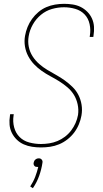

<svg xmlns="http://www.w3.org/2000/svg" viewBox="-20 -763 540 1004"><path d="M194 8Q171 8 148 4.5Q125 1 104.5 -8Q84 -17 68 -32.5Q52 -48 42 -68Q32 -88 30 -111Q28 -134 32 -158L33 -166H52L51 -159Q46 -127 54 -97Q62 -67 82.5 -46.5Q103 -26 133 -18Q163 -10 194 -10Q216 -10 238 -13.5Q260 -17 280.5 -25.5Q301 -34 319.5 -48Q338 -62 352 -80.5Q366 -99 375 -119.5Q384 -140 388 -162Q392 -190 386 -217.5Q380 -245 366.5 -267Q353 -289 332.5 -306.5Q312 -324 289.5 -338Q267 -352 243.5 -364.5Q220 -377 198 -392.5Q176 -408 158 -427Q140 -446 127.5 -469.5Q115 -493 110.5 -520.5Q106 -548 111 -576Q115 -599 124 -621.5Q133 -644 147.5 -664Q162 -684 181 -700Q200 -716 222 -725.5Q244 -735 268 -739Q292 -743 315 -743Q338 -743 360.5 -739.5Q383 -736 402 -726.5Q421 -717 436.5 -701.5Q452 -686 461 -666Q470 -646 471.5 -623.5Q473 -601 469 -577L468 -570H449L450 -577Q455 -607 448.5 -637Q442 -667 422.5 -687.5Q403 -708 374 -716.5Q345 -725 315 -725Q283 -725 251.5 -716Q220 -707 194 -685.5Q168 -664 151.5 -634.5Q135 -605 130 -574Q125 -545 130.5 -518Q136 -491 150.5 -468.5Q165 -446 185 -428.5Q205 -411 227.5 -397.5Q250 -384 273.5 -371Q297 -358 318.5 -342.5Q340 -327 359 -308.5Q378 -290 390 -266.5Q402 -243 406.5 -215.5Q411 -188 406 -159Q402 -136 392.5 -113Q383 -90 368 -70Q353 -50 332.5 -34Q312 -18 289 -8.5Q266 1 242 4.5Q218 8 194 8ZM152 221 138 212Q154 188 164 162Q174 136 180 110H176Q171 110 167 109Q163 108 160 104.5Q157 101 156 96.5Q155 92 156 88Q157 83 159 79Q161 75 165 71.5Q169 68 173.5 66.5Q178 65 183 65Q188 65 191.5 66.5Q195 68 198 71.5Q201 75 202 79Q203 83 202 88Q197 122 185 156Q173 190 152 221Z"/></svg>

Font: Iosevka Curly Thin
Style: Italic
Weight: 100
Italic angle: -9°
Monospace: yes
Designer: Belleve Invis
Foundry: Belleve Invis
Version: Version 22.1.2; ttfautohint (v1.8.4)